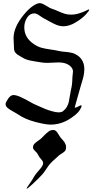

<svg xmlns="http://www.w3.org/2000/svg" viewBox="-20 -811 589 1224"><path d="M149.4 392.6Q149.4 388.7 156.2 378.4Q163.1 368.2 175.8 349.6Q188.5 331.1 198.2 313.5Q204.1 301.8 229.5 273.4Q254.9 245.1 254.9 230.5Q254.9 218.8 247.1 210Q236.3 198.2 231.4 190.9Q226.6 183.6 223.1 176.8Q219.7 169.9 215.8 164.1Q213.9 162.1 202.1 150.4Q190.4 138.7 190.4 129.9Q190.4 116.2 198.2 106.9Q206.1 97.7 222.2 86.9Q238.3 76.2 245.1 69.3Q250 64.5 259.8 54.2Q269.5 43.9 274.9 39.6Q280.3 35.2 288.1 28.8Q295.9 22.5 303.7 20Q311.5 17.6 319.3 17.6Q330.1 17.6 337.4 24.4Q344.7 31.2 352.1 44.4Q359.4 57.6 364.3 63.5Q366.2 65.4 377 78.1Q387.7 90.8 390.6 94.7Q393.6 98.6 397.5 108.4Q401.4 118.2 401.4 127Q401.4 141.6 395.5 149.9Q389.6 158.2 377 165.5Q364.3 172.9 358.4 177.7Q351.6 184.6 331.5 202.1Q311.5 219.7 298.8 233.4Q288.1 246.1 273.9 268.1Q259.8 290 248 302.7Q224.6 328.1 189.9 360.4Q155.3 392.6 149.4 392.6ZM15.6 -147.5Q15.6 -158.2 31.7 -181.6Q47.9 -205.1 65.4 -205.1Q83 -205.1 109.4 -193.4Q135.7 -181.6 166.5 -164.1Q197.3 -146.5 212.9 -140.6Q213.9 -140.6 232.9 -131.8Q252 -123 270 -115.7Q288.1 -108.4 312.5 -101.6Q336.9 -94.7 353.5 -94.7Q371.1 -94.7 380.9 -101.6Q396.5 -113.3 405.8 -129.4Q415 -145.5 418 -158.7Q420.9 -171.9 424.8 -196.3Q428.7 -220.7 431.6 -234.4Q441.4 -273.4 441.4 -315.4Q441.4 -323.2 443.4 -336.4Q445.3 -349.6 445.3 -355.5Q445.3 -377.9 420.4 -395.5Q395.5 -413.1 352.5 -413.1Q340.8 -413.1 317.4 -411.6Q293.9 -410.2 281.2 -410.2Q256.8 -410.2 237.3 -414.1Q226.6 -416 198.2 -420.4Q169.9 -424.8 152.8 -430.2Q135.7 -435.5 117.2 -447.3Q115.2 -448.2 108.4 -452.6Q101.6 -457 99.6 -458Q97.7 -459 91.8 -462.9Q85.9 -466.8 84 -469.2Q82 -471.7 78.1 -475.6Q74.2 -479.5 73.2 -482.9Q72.3 -486.3 70.8 -491.2Q69.3 -496.1 69.3 -501Q69.3 -513.7 67.9 -535.6Q66.4 -557.6 66.4 -568.4Q66.4 -638.7 133.8 -719.7Q163.1 -754.9 189.9 -772.9Q216.8 -791 233.4 -791Q248 -791 273.4 -774.9Q298.8 -758.8 311.5 -754.9Q328.1 -750 350.6 -739.7Q373 -729.5 391.6 -723.6Q410.2 -717.8 431.6 -717.8H433.6Q459 -717.8 485.4 -726.1Q511.7 -734.4 527.8 -742.7Q543.9 -751 546.9 -751Q548.8 -751 548.8 -749Q548.8 -742.2 526.4 -717.8Q503.9 -693.4 462.9 -668.5Q421.9 -643.6 384.8 -643.6Q362.3 -643.6 341.3 -651.9Q320.3 -660.2 295.9 -674.3Q271.5 -688.5 260.7 -693.4Q252 -697.3 232.4 -711.4Q212.9 -725.6 199.2 -725.6Q169.9 -725.6 152.3 -697.8Q134.8 -669.9 134.8 -636.7Q134.8 -569.3 198.2 -528.3Q221.7 -512.7 245.6 -506.3Q269.5 -500 301.3 -495.6Q333 -491.2 353.5 -486.3Q370.1 -482.4 395.5 -480.5Q420.9 -478.5 439.9 -473.6Q459 -468.8 476.6 -456.1Q517.6 -425.8 517.6 -370.1Q517.6 -350.6 513.2 -329.1Q508.8 -307.6 502 -287.1Q495.1 -266.6 494.1 -260.7Q491.2 -249 456.1 -126Q457 -126 458 -125.5Q459 -125 460 -125Q466.8 -125 479.5 -132.3Q492.2 -139.6 495.1 -139.6Q500 -139.6 501 -134.8Q491.2 -109.4 476.6 -93.8Q461.9 -78.1 434.6 -59.6Q373 -16.6 301.8 -16.6Q270.5 -16.6 205.1 -33.7Q139.6 -50.8 95.7 -81.1Q87.9 -86.9 63.5 -100.1Q39.1 -113.3 27.3 -124Q15.6 -134.8 15.6 -147.5Z"/></svg>

Font: Isabella
Style: Medium
Weight: 500
Designer: John Stracke
Version: Version 001.202